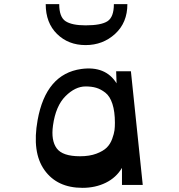

<svg xmlns="http://www.w3.org/2000/svg" viewBox="-20 -890 860 924"><path d="M200 -870H265Q265 -808 295.5 -788Q326 -768 392 -768Q467 -768 497.5 -788Q528 -808 528 -870H593Q593 -781 534 -727Q475 -673 392 -673Q309 -673 254.5 -726.5Q200 -780 200 -870ZM667 0H567V-82Q539 -35 489 -10.5Q439 14 377 14Q255 14 194 -71.5Q133 -157 161 -312Q201 -534 371 -558Q488 -574 541 -489L539 -547H610ZM365 -138Q411 -138 444 -150.5Q477 -163 494 -180Q511 -197 520 -222Q529 -247 531 -263Q533 -279 533 -299Q533 -353 521 -390Q509 -427 487 -444Q465 -461 443 -467.5Q421 -474 392 -474Q342 -474 295 -427Q248 -380 235 -286Q225 -214 253 -176Q281 -138 365 -138Z"/></svg>

Font: OpenDyslexic
Style: Regular
Weight: 400
Designer: Abbie Gonzalez
Version: Version 0.920;hotconv 1.0.109;makeotfexe 2.5.65596